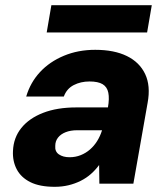

<svg xmlns="http://www.w3.org/2000/svg" viewBox="-20 -708 644 740"><path d="M191 12Q133 12 97 -6Q61 -24 44.5 -55.5Q28 -87 30 -126Q32 -177 62 -214.5Q92 -252 146 -273Q200 -294 274 -294H396Q402 -328 397.5 -350.5Q393 -373 375.5 -383.5Q358 -394 325 -394Q291 -394 264 -380Q237 -366 226 -336H81Q97 -390 134 -430Q171 -470 226 -493Q281 -516 347 -516Q420 -516 469 -492Q518 -468 539.5 -422.5Q561 -377 549 -312L494 0H363L362 -72Q348 -53 330.5 -37.5Q313 -22 291 -11Q269 0 244 6Q219 12 191 12ZM248 -102Q271 -102 291 -110Q311 -118 327 -132Q343 -146 354.5 -164.5Q366 -183 373 -205V-206H277Q252 -206 233 -198.5Q214 -191 203.5 -177.5Q193 -164 193 -146Q191 -124 207 -113Q223 -102 248 -102ZM160 -583 178 -688H565L547 -583Z"/></svg>

Font: DM Sans Black
Style: Italic
Weight: 900
Italic angle: -10°
Designer: Colophon Foundry, Jonny Pinhorn
Foundry: Colophon Foundry
Version: Version 4.004;gftools[0.9.30]